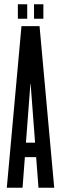

<svg xmlns="http://www.w3.org/2000/svg" viewBox="-20 -883 297 903"><path d="M64 -795V-863H108V-795ZM140 -795V-863H184V-795ZM161 0 150 -144H97L86 0H12L81 -760H166L235 0ZM124 -489H123L102 -212H145Z"/></svg>

Font: Commune Nuit Debout
Style: Regular
Weight: 400
Designer: Sébastien Marchal
Foundry: Sébastien Marchal
Version: Version 1.003;PS 1.3;hotconv 1.0.88;makeotf.lib2.5.647800